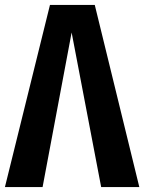

<svg xmlns="http://www.w3.org/2000/svg" viewBox="-25 -760 586 780"><path d="M360 -740H178L-5 0H148L266 -628L386 0H541Z"/></svg>

Font: Glow Sans TC Compressed
Style: Bold
Weight: 700
Width: 2
Designer: Ryoko NISHIZUKA (kana, bopomofo & ideographs); Paul D. Hunt (Latin, Greek & Cyrillic); Sandoll Communications, Soo-young
Version: Version 0.93